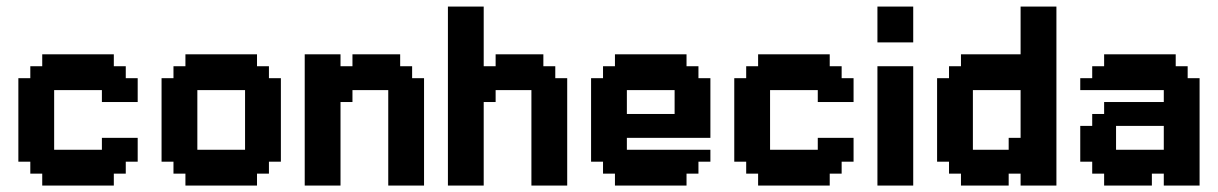

<svg xmlns="http://www.w3.org/2000/svg" viewBox="-20 -576 3781 596"><path d="M74.1 -74.1H37V-333.3H74.1V-370.4H111.1V-407.4H333.3V-370.4H370.4V-333.3H407.4V-259.3H296.3V-296.3H148.1V-111.1H296.3V-148.1H407.4V-74.1H370.4V-37H333.3V0H111.1V-37H74.1Z M592.6 -111.1H740.7V-296.3H592.6ZM518.5 -74.1H481.5V-333.3H518.5V-370.4H555.6V-407.4H777.8V-370.4H814.8V-333.3H851.9V-74.1H814.8V-37H777.8V0H555.6V-37H518.5Z M1037 -370.4H1074.1V-407.4H1222.2V-370.4H1259.3V-333.3H1296.3V0H1185.2V-296.3H1074.1V-259.3H1037V0H925.9V-407.4H1037Z M1481.5 -370.4H1518.5V-407.4H1666.7V-370.4H1703.7V-333.3H1740.7V0H1629.6V-296.3H1518.5V-259.3H1481.5V0H1370.4V-555.6H1481.5Z M1851.9 -74.1H1814.8V-333.3H1851.9V-370.4H1888.9V-407.4H2111.1V-370.4H2148.1V-333.3H2185.2V-148.1H1925.9V-111.1H2185.2V-74.1H2148.1V-37H2111.1V0H1888.9V-37H1851.9ZM1925.9 -222.2H2074.1V-296.3H1925.9Z M2296.3 -74.1H2259.3V-333.3H2296.3V-370.4H2333.3V-407.4H2555.6V-370.4H2592.6V-333.3H2629.6V-259.3H2518.5V-296.3H2370.4V-111.1H2518.5V-148.1H2629.6V-74.1H2592.6V-37H2555.6V0H2333.3V-37H2296.3Z M2703.7 -555.6H2814.8V-444.4H2703.7ZM2703.7 -370.4H2814.8V0H2703.7Z M3111.1 -148.1H3148.1V-296.3H3000V-111.1H3111.1ZM3259.3 -555.6V0H3148.1V-37H3111.1V0H2963V-37H2925.9V-74.1H2888.9V-333.3H2925.9V-370.4H2963V-407.4H3148.1V-555.6Z M3333.3 -185.2H3370.4V-222.2H3407.4V-259.3H3592.6V-296.3H3333.3V-333.3H3370.4V-370.4H3407.4V-407.4H3629.6V-370.4H3666.7V-333.3H3703.7V0H3592.6V-37H3555.6V0H3407.4V-37H3370.4V-74.1H3333.3ZM3444.4 -111.1H3592.6V-185.2H3444.4Z"/></svg>

Font: Jersey 15
Style: Regular
Weight: 400
Designer: Sarah Cadigan-Fried
Version: Version 1.001; ttfautohint (v1.8.4.7-5d5b)